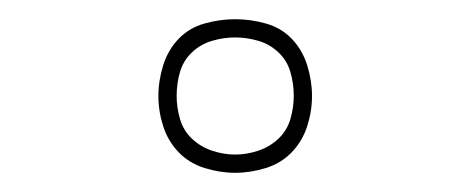

<svg xmlns="http://www.w3.org/2000/svg" viewBox="-20 -763 490 200"><path d="M225 -583Q209 -583 193 -588Q177 -593 166 -604.5Q155 -616 150 -631.5Q145 -647 145 -663Q145 -679 150 -695Q155 -711 166 -722.5Q177 -734 193 -738.5Q209 -743 225 -743Q241 -743 257 -738.5Q273 -734 284 -722.5Q295 -711 300 -695Q305 -679 305 -663Q305 -647 300 -631.5Q295 -616 284 -604.5Q273 -593 257 -588Q241 -583 225 -583ZM225 -602Q237 -602 249 -606Q261 -610 270 -618.5Q279 -627 282.5 -639Q286 -651 286 -663Q286 -676 282.5 -688Q279 -700 270 -708.5Q261 -717 249 -720.5Q237 -724 225 -724Q213 -724 201 -720.5Q189 -717 180 -708.5Q171 -700 167.5 -688Q164 -676 164 -663Q164 -651 167.5 -639Q171 -627 180 -618.5Q189 -610 201 -606Q213 -602 225 -602Z"/></svg>

Font: Iosevka Etoile Thin
Style: Regular
Weight: 100
Designer: Belleve Invis
Foundry: Belleve Invis
Version: Version 22.1.2; ttfautohint (v1.8.4)